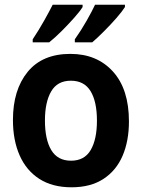

<svg xmlns="http://www.w3.org/2000/svg" viewBox="-20 -786 603 816"><path d="M284 10Q203 10 147.5 -25.5Q92 -61 63.5 -125.5Q35 -190 35 -276Q35 -404 97.5 -480.5Q160 -557 279 -557Q392 -557 460 -482Q528 -407 528 -270Q528 -187 501 -124Q474 -61 419.5 -25.5Q365 10 284 10ZM282 -103Q339 -103 365.5 -148.5Q392 -194 392 -273Q392 -354 365 -398.5Q338 -443 281 -443Q224 -443 197.5 -397.5Q171 -352 171 -274Q171 -193 198 -148Q225 -103 282 -103ZM298 -619Q325 -657 348.5 -698.5Q372 -740 384 -766H511V-756Q499 -737 474.5 -709Q450 -681 422 -653Q394 -625 372 -606H298ZM119 -619Q145 -658 168 -699Q191 -740 204 -766H331V-756Q319 -737 294.5 -709.5Q270 -682 242 -654Q214 -626 189 -606H119Z"/></svg>

Font: Noto Sans Mono SemiCondensed
Style: Bold
Weight: 700
Width: 4
Designer: Monotype Design Team
Foundry: Monotype Imaging Inc.
Version: Version 2.014